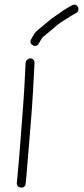

<svg xmlns="http://www.w3.org/2000/svg" viewBox="-20 -874 370 842"><path d="M92.3 -598 86.1 -479C85 -457 83.4 -434.3 81.5 -411C73.5 -312 65.7 -191.5 55.9 -93L53.7 -71C52.4 -46.6 91.3 -43.4 92.6 -69L94.8 -91C96.2 -105.7 98 -126.7 100.1 -154C108.1 -257.9 119.6 -373.9 125.1 -479L131.3 -598C131.9 -608.6 124 -618 113.4 -618C102.8 -618 92.9 -608.6 92.3 -598ZM149.8 -683 157.5 -696C167.1 -713.5 170.3 -713.2 188.2 -728C203.8 -741 203.8 -741 219.5 -754C228.6 -762.7 238.4 -770.3 248.7 -777C271.1 -790.2 280.8 -798.3 301.5 -810L313.8 -817C336.1 -829.4 318.7 -863.3 296.6 -851L283.2 -844C274.3 -838.7 265.7 -833.3 257.4 -828C240.2 -814.8 212.2 -798.2 195 -783C179.4 -770 179.4 -770 163.7 -757C142.8 -739.7 136.1 -737 123.4 -714L115.7 -700C104.8 -677.3 139.3 -661.2 149.8 -683Z"/></svg>

Font: Just Breathe
Style: Obl1
Weight: 400
Foundry: Cannot Into Space Fonts
Version: Version 0.72